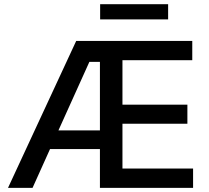

<svg xmlns="http://www.w3.org/2000/svg" viewBox="-20 -904 1004 924"><path d="M346.7 -707H905.3V-614.3H569.3V-400.4H881.8V-308.6H569.3V-92.8H909.2V0H460.9V-186.5H220.7L136.7 0H18.6ZM460.9 -276.4V-606.4H410.2L261.2 -276.4ZM789.1 -810.5H461.9V-883.8H789.1Z"/></svg>

Font: Pretendard Medium
Style: Regular
Weight: 500
Designer: Base glyphs from Inter by Rasmus Andersson; Hangeul glyphs from Noto Sans CJK(Source Han Sans) by Jang Soo-young and Kan
Foundry: Kil Hyung-jin
Version: Version 1.309